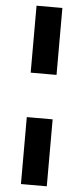

<svg xmlns="http://www.w3.org/2000/svg" viewBox="-61 -835 424 977"><g transform="rotate(5 151.0 -346.5)"><path d="M85 -802H217V-460H85ZM85 -233H217V109H85Z"/></g></svg>

Font: Gontserrat
Style: Bold
Weight: 700
Designer: Julieta Ulanovsky
Foundry: Julieta Ulanovsky
Version: Version 6.001